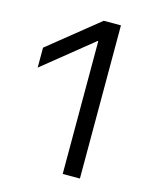

<svg xmlns="http://www.w3.org/2000/svg" viewBox="-110 -807 721 884"><g transform="rotate(15 250.0 -365.0)"><path d="M274 0V-633H271L36 -443V-538L274 -730H356V0Z"/></g></svg>

Font: M PLUS 1 Code
Style: Regular
Weight: 400
Designer: Coji Morishita
Foundry: UNDERFOREST DESIGN
Version: Version 1.005